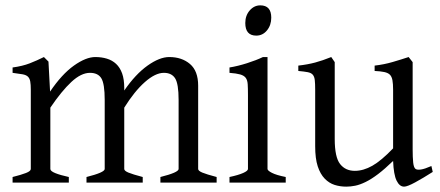

<svg xmlns="http://www.w3.org/2000/svg" viewBox="-20 -682 1644 717"><path d="M579 0V-21Q647 -38 647 -51V-309Q647 -369 634 -389.5Q621 -410 592 -410Q560 -410 521 -375.5Q482 -341 444 -280V-51Q444 -44 459.5 -37.5Q475 -31 513 -21V0H303V-21Q371 -38 371 -51V-309Q371 -369 358.5 -389.5Q346 -410 316 -410Q283 -410 246.5 -376Q210 -342 168 -280V-51Q168 -43 186.5 -35.5Q205 -28 237 -21V0H27V-21Q59 -29 77 -36Q95 -43 95 -51V-347Q95 -366 93 -377.5Q91 -389 84.5 -395.5Q78 -402 64.5 -404.5Q51 -407 27 -410V-430Q64 -435 91 -445.5Q118 -456 144 -469L161 -452L167 -340Q211 -405 256 -437Q301 -469 336 -469Q359 -469 379 -463Q399 -457 413.5 -443.5Q428 -430 436 -408Q444 -386 444 -353V-344Q486 -405 531 -437Q576 -469 612 -469Q659 -469 689.5 -443Q720 -417 720 -362V-51Q720 -44 735.5 -37.5Q751 -31 789 -21V0Z M993 -616Q993 -588 977 -568.5Q961 -549 937 -549Q896 -549 896 -596Q896 -624 912.5 -643Q929 -662 952 -662Q993 -662 993 -616ZM837 0V-21Q870 -28 888 -36Q906 -44 906 -51V-327Q906 -352 905 -367.5Q904 -383 897.5 -391.5Q891 -400 877 -404Q863 -408 837 -410V-430Q868 -435 902.5 -446Q937 -457 962 -469H979V-51Q979 -45 995.5 -36.5Q1012 -28 1047 -21V0Z M1596 -40Q1560 -17 1530.5 -1Q1501 15 1489 15Q1472 15 1461 -7.5Q1450 -30 1448 -81Q1417 -51 1392 -32Q1367 -13 1345.5 -2.5Q1324 8 1306.5 11.5Q1289 15 1273 15Q1250 15 1229.5 8.5Q1209 2 1192.5 -15Q1176 -32 1166.5 -61Q1157 -90 1157 -136V-347Q1157 -370 1155.5 -383Q1154 -396 1148 -403Q1142 -410 1129 -412.5Q1116 -415 1094 -417V-437Q1129 -441 1157 -448.5Q1185 -456 1217 -469L1230 -450V-163Q1230 -95 1250 -69.5Q1270 -44 1305 -44Q1337 -44 1370.5 -63Q1404 -82 1448 -128V-347Q1448 -369 1445.5 -382.5Q1443 -396 1436 -403Q1429 -410 1415 -413Q1401 -416 1379 -417V-437Q1414 -441 1446.5 -450.5Q1479 -460 1506 -469L1521 -450V-124Q1521 -94 1523 -75Q1525 -56 1532 -51Q1538 -47 1552 -49Q1566 -51 1591 -62L1596 -40Z"/></svg>

Font: Kalpurush
Style: Regular
Weight: 400
Designer: Md. Tanbin Islam Siyam
Foundry: Tanbin Islam Siyam
Version: Version 0.258